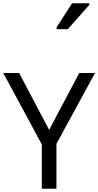

<svg xmlns="http://www.w3.org/2000/svg" viewBox="-20 -1164 606 1184"><path d="M329 -984H398L531 -1134V-1144H425L329 -996ZM283 -363 98 -714H0L238 -273V0H328V-277L566 -714H469Z"/></svg>

Font: Noto Sans Tifinagh Agraw Imazighen
Style: Regular
Weight: 400
Designer: JamraPatel
Foundry: JamraPatel LLC
Version: Version 2.006